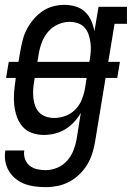

<svg xmlns="http://www.w3.org/2000/svg" viewBox="-23 -548 543 791"><path d="M166 223Q143 223 120.5 220Q98 217 78 209.5Q58 202 41.5 188.5Q25 175 14 157Q3 139 -1 117Q-5 95 -1 72H77Q74 90 80 107Q86 124 99 134.5Q112 145 129.5 149Q147 153 165 153Q189 153 213 143Q237 133 254 113.5Q271 94 280 70.5Q289 47 293 23L310 -83Q298 -62 281.5 -44.5Q265 -27 245 -15Q225 -3 202.5 2.5Q180 8 158 8Q132 8 108.5 -0.5Q85 -9 69.5 -27Q54 -45 46 -68.5Q38 -92 35.5 -117Q33 -142 35 -167.5Q37 -193 41 -219L42 -227H2L13 -293H53L61 -339Q65 -362 71 -385Q77 -408 88.5 -429.5Q100 -451 116.5 -470Q133 -489 153 -502.5Q173 -516 196.5 -522Q220 -528 243 -528Q267 -528 289.5 -521Q312 -514 328 -498.5Q344 -483 353 -462.5Q362 -442 366 -419L383 -520H500V-450H449L423 -293H471L460 -227H412L369 34Q365 59 357.5 83Q350 107 337 129Q324 151 304.5 170Q285 189 262 201Q239 213 214.5 218Q190 223 166 223ZM131 -293H345L347 -303Q350 -321 351 -339Q352 -357 349.5 -374Q347 -391 341.5 -407Q336 -423 325 -435Q314 -447 297.5 -452.5Q281 -458 263 -458Q240 -458 216 -447.5Q192 -437 175.5 -417.5Q159 -398 150 -375Q141 -352 137 -328ZM200 -62Q223 -62 246.5 -70.5Q270 -79 287.5 -97Q305 -115 314 -137.5Q323 -160 327 -183L334 -227H120L117 -208Q114 -191 113.5 -174Q113 -157 115 -140.5Q117 -124 123 -109Q129 -94 140.5 -83Q152 -72 167.5 -67Q183 -62 200 -62Z"/></svg>

Font: Iosevka Curly Slab
Style: Italic
Weight: 400
Italic angle: -9°
Monospace: yes
Designer: Belleve Invis
Foundry: Belleve Invis
Version: Version 22.1.2; ttfautohint (v1.8.4)